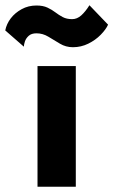

<svg xmlns="http://www.w3.org/2000/svg" viewBox="-78 -712 432 732"><path d="M65 -460V0H211V-460ZM-58 -596 13 -534Q13 -542 17 -554Q21 -566 31.5 -575.5Q42 -585 61 -585Q85 -585 106.5 -572Q128 -559 150.5 -545.5Q173 -532 200 -532Q231 -532 258.5 -545.5Q286 -559 306 -579.5Q326 -600 334 -618L263 -692Q248 -668 232 -653.5Q216 -639 197 -639Q176 -639 161 -647Q146 -655 133 -665Q120 -675 103 -683Q86 -691 61 -691Q30 -691 4.5 -677Q-21 -663 -37 -642Q-53 -621 -58 -596Z"/></svg>

Font: Jost
Style: Bold
Weight: 700
Version: Version 3.710